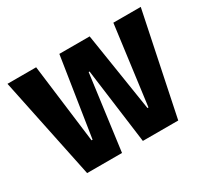

<svg xmlns="http://www.w3.org/2000/svg" viewBox="-112 -695 929 863"><g transform="rotate(-30 353.0 -263.0)"><path d="M116.5 0 7 -526.5H155.8L207.3 -117.7H212.7L276.2 -526.5H433.5L497.5 -117.7H502.7L556.5 -526.5H698.7L589.3 0H405.7L354.2 -390H349.5L297.5 0Z"/></g></svg>

Font: Bricolage Grotesque 96pt ExtraBold SemiCondensed
Style: Regular
Weight: 800
Width: 4
Version: Version 1.001;gftools[0.9.33.dev8+g029e19f]